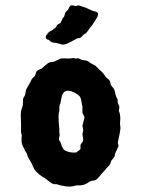

<svg xmlns="http://www.w3.org/2000/svg" viewBox="-20 -684 529 722"><path d="M431.2 -219.2Q431.2 -216.3 432.6 -208Q434.1 -199.7 429.2 -177.7Q424.3 -155.8 422.9 -147.9L425.8 -134.8Q412.1 -107.4 412.1 -101.6Q412.1 -95.7 406.2 -88.9Q400.4 -82 398.4 -79.6Q397 -77.1 396.5 -73.7Q396 -70.3 395 -68.4Q394 -66.4 391.6 -63.5Q389.2 -61 387.7 -59.1Q386.7 -57.1 383.8 -54.7Q380.9 -52.7 378.4 -48.8Q376 -44.9 369.1 -38.1Q362.3 -31.2 354 -20.5Q341.8 -4.9 331.5 -4.9Q321.3 -4.9 310.1 3.4Q296.9 13.2 277.3 13.2H267.1L254.9 16.1Q233.4 21.5 192.9 8.8Q191.9 7.8 186 8.8Q180.2 9.8 165.5 -1Q151.4 -11.7 149.4 -13.7Q147.5 -15.6 144 -16.6Q140.1 -18.1 138.2 -20Q111.8 -38.6 105 -55.7Q98.1 -72.8 92.3 -81.5Q85.9 -90.3 83.5 -98.1Q81.1 -106 80.1 -108.4Q79.1 -110.8 76.7 -113.3Q74.2 -115.7 72.8 -120.1Q71.3 -124.5 68.8 -128.4Q66.4 -131.8 63.5 -140.6Q60.1 -149.9 61 -162.1Q62 -174.3 62 -175.8L59.1 -185.1V-219.2L58.1 -252Q58.1 -264.2 60.5 -271.5Q63 -278.8 64.9 -285.2Q66.9 -291.5 66.4 -300.8Q65.9 -310.1 66.9 -313Q67.9 -315.9 70.8 -320.3Q74.7 -326.2 75.7 -334Q76.7 -341.8 78.1 -345.7Q79.1 -349.6 86.4 -361.3Q93.8 -374 95.7 -378.4Q97.2 -382.8 98.6 -384.8Q100.1 -386.7 102.1 -389.6Q104 -392.6 108.4 -395.5Q112.8 -398.9 113.8 -405.8Q114.7 -413.1 118.7 -417Q122.6 -420.9 136.2 -425.8Q139.2 -427.7 151.4 -439Q163.6 -450.2 170.4 -450.2L180.2 -451.2Q183.6 -452.1 194.3 -457.5Q205.1 -462.9 209 -463.9Q212.9 -464.8 225.1 -464.4Q237.3 -463.9 240.2 -463.9L256.8 -465.8L263.2 -463.9Q265.1 -463.9 270.5 -464.4Q275.9 -464.8 277.3 -463.9Q279.3 -462.9 282.2 -461.4Q285.2 -460 287.6 -459Q290 -458 296.9 -457.5Q308.1 -456.5 314.5 -451.2Q320.8 -445.8 328.6 -442.4Q336.9 -439 340.3 -435.5Q343.8 -432.1 344.7 -431.2Q345.7 -430.7 349.1 -426.8Q352.1 -422.9 360.4 -416Q368.7 -409.2 371.1 -404.3Q373 -399.9 377.9 -395Q378.9 -392.1 384.3 -388.7Q389.6 -384.8 391.6 -381.8Q394 -377.9 395.5 -370.6Q396.5 -362.8 403.3 -356.4Q410.2 -349.6 412.6 -336.9Q414.6 -324.2 418 -318.4Q421.9 -312 422.4 -310.1Q422.9 -308.1 422.4 -303.2Q421.9 -297.9 425.8 -290.5Q429.7 -282.7 428.7 -279.3Q428.2 -275.9 427.7 -272.5Q427.2 -269 426.8 -267.1L430.2 -258.3Q430.2 -257.8 431.6 -249Q433.1 -240.2 432.1 -231.4Q431.2 -222.7 431.2 -219.2ZM290 -210.9Q297.9 -242.2 297.9 -243.2L290 -259.8V-284.2L288.1 -291Q285.2 -315.4 279.3 -322.3Q273.4 -329.1 258.8 -336.4Q219.2 -355 211.9 -319.3Q208 -301.8 208 -297.9Q203.1 -288.1 203.1 -278.8V-266.1Q197.3 -253.9 203.1 -199.2V-185.1Q203.1 -184.1 204.1 -179.7Q205.1 -175.3 202.6 -167.5Q200.2 -159.7 203.6 -155.3Q207 -150.9 207.5 -148.9Q208 -147 209.5 -143.1Q210.9 -139.2 211.9 -135.7Q212.9 -132.3 217.3 -125Q221.7 -117.7 236.8 -113.3Q252 -108.9 267.1 -110.8L272 -115.2Q281.2 -120.1 282.2 -123.5Q283.2 -127 282.7 -131.8Q282.2 -136.7 283.2 -140.1L289.1 -148.9Q294.4 -154.3 292 -165Q290 -175.8 290 -179.2L293 -194.8ZM238.8 -653.8Q244.1 -666.5 254.4 -663.6Q264.2 -661.1 265.6 -661.1L274.9 -664.1Q275.9 -664.1 284.2 -661.1L305.2 -653.8Q328.6 -642.1 336.4 -641.1Q344.2 -640.1 348.1 -634.8Q351.6 -626.5 336.9 -605Q322.8 -583 319.8 -581.1Q305.7 -561 303.7 -559.6Q301.8 -558.1 297.4 -555.7Q292.5 -553.2 287.6 -546.4Q282.7 -540 271 -540Q266.6 -537.1 247.6 -527.3L237.3 -522.5Q225.6 -516.1 214.8 -516.1L196.8 -521Q195.8 -521 189 -522.9Q172.4 -522.9 166 -532.2Q163.1 -535.2 158.2 -535.2Q146 -542.5 157.2 -555.2Q161.6 -563 170.4 -567.4Q179.2 -571.3 180.2 -573.2Q181.2 -575.2 182.1 -575.7Q183.1 -576.2 185.5 -577.1Q188.5 -578.1 191.9 -585Q195.3 -591.8 201.2 -594.2Q207 -596.7 208 -598.1L215.8 -615.2Q222.7 -622.1 223.1 -627.9Q224.1 -633.8 225.6 -636.7Q227.1 -639.6 231.4 -643.1Q235.8 -647 236.8 -648.4Q237.8 -649.9 237.8 -651.4Q237.8 -652.8 238.8 -653.8Z"/></svg>

Font: AntiqueNobleBoldCondensed
Style: BoldCondensed
Weight: 700
Version: Version 001.000